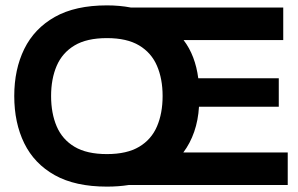

<svg xmlns="http://www.w3.org/2000/svg" viewBox="-20 -688 1108 714"><path d="M377.7 6Q260 6 183.8 -36.5Q107.7 -79 70.3 -155Q33 -231 33 -331Q33 -430 70.3 -506Q107.7 -582 183.8 -625Q260 -668 377.7 -668Q425 -668 466.7 -660H1033.3V-539H662.7Q685 -509.7 698.5 -474Q712 -438.3 717.3 -397H1016.7V-291H720Q717 -241 702.2 -198Q687.3 -155 661.7 -121H1050V0H458.7Q420.7 6 377.7 6ZM377.7 -115Q452 -115 497.5 -142.2Q543 -169.3 563.8 -218Q584.7 -266.7 584.7 -331Q584.7 -394.7 563.8 -443.2Q543 -491.7 497.5 -519Q452 -546.3 377.7 -546.3Q302.7 -546.3 257.2 -519Q211.7 -491.7 190.8 -443.2Q170 -394.7 170 -331Q170 -266.7 190.8 -218Q211.7 -169.3 257.2 -142.2Q302.7 -115 377.7 -115Z"/></svg>

Font: Nata Sans
Style: Regular
Weight: 400
Designer: Daniel Uzquiano Cruz
Version: Version 1.001